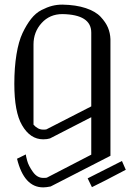

<svg xmlns="http://www.w3.org/2000/svg" viewBox="-20 -603 602 831"><path d="M507.8 93.8 524.4 131.8 434.6 178.7 377.9 207 359.4 168.9ZM250 -542Q195.3 -542 160.2 -503.4Q125 -464.8 125 -410.2V-63.5Q143.6 -42 167 -42Q176.8 -42 180.7 -43L375 -142.6V-461.9Q375 -540 250 -542ZM250 -583Q308.6 -582 351.1 -567.9Q393.6 -553.7 415.5 -530.3Q437.5 -506.8 447.3 -483.4Q457 -460 458 -433.6V71.3L199.2 204.1Q179.7 208 167 208Q84 208 53.7 84Q89.8 66.4 91.8 65.4Q91.8 71.3 97.7 92.8Q103.5 114.3 122.1 140.6Q140.6 167 167 167Q177.7 167 182.6 166L375 66.4V-95.7L196.3 -3.9Q184.6 0 167 0Q110.4 0 75.2 -61.5Q42 -118.2 42 -240.2Q42 -310.5 51.3 -367.2Q60.5 -423.8 77.6 -460Q94.7 -496.1 114.7 -521.5Q134.8 -546.9 159.7 -559.6Q184.6 -572.3 205.6 -577.6Q226.6 -583 250 -583Z"/></svg>

Font: wanta
Style: Medium
Weight: 500
Version: Version 0.91